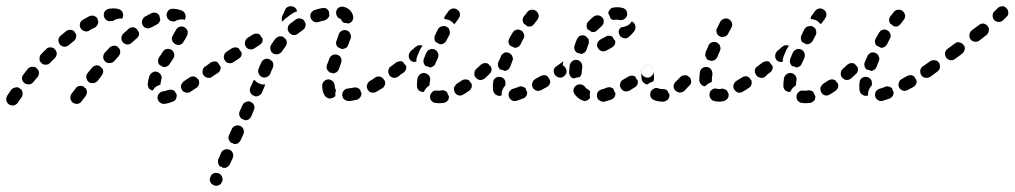

<svg xmlns="http://www.w3.org/2000/svg" viewBox="-40 -304 3234 612"><path d="M32 -7Q32 -13 28 -19Q25 -20 23 -22Q22 -23 21 -24Q15 -27 8 -25Q0 -23 -4 -18Q-12 -7 -17 1Q-21 8 -20 16Q-18 24 -11 29Q-4 33 4 32Q12 30 17 23Q21 16 29 6Q33 0 32 -7ZM237 -11Q237 -17 233 -23Q230 -24 228 -26Q227 -27 225 -29Q223 -30 220 -30Q217 -31 214 -30Q210 -30 207 -28Q203 -26 201 -22L188 -5Q186 -2 185 2Q184 6 184 10Q185 14 187 17Q189 21 192 23Q199 28 207 27Q215 26 220 19L233 2Q237 -4 237 -11ZM521 11Q524 4 523 -3Q522 -4 522 -5Q519 -8 518 -12Q516 -14 515 -15Q513 -16 511 -17Q508 -18 504 -18Q500 -19 496 -17Q487 -14 481 -13Q477 -13 473 -11Q470 -9 467 -6Q464 -3 463 1Q462 5 462 9Q463 17 469 22Q476 28 484 27Q496 26 510 20Q518 18 521 11ZM594 -35Q596 -41 594 -48Q592 -50 591 -52Q589 -53 588 -55Q586 -57 584 -58Q581 -60 579 -60Q575 -61 571 -60Q567 -59 564 -57Q554 -50 546 -45Q543 -43 541 -39Q538 -36 537 -32Q537 -28 537 -24Q538 -21 540 -17Q545 -10 553 -9Q561 -7 568 -12Q576 -17 586 -24Q592 -28 594 -35ZM432 -29Q430 -33 431 -37Q432 -48 436 -61Q437 -65 440 -68Q442 -71 446 -73Q449 -75 453 -76Q457 -76 461 -75Q469 -72 473 -65Q477 -58 474 -50Q472 -41 471 -34Q467 -33 463 -31Q455 -27 450 -20Q448 -18 446 -15Q443 -16 440 -18Q437 -19 435 -22Q433 -25 432 -29ZM84 -71Q85 -78 80 -83Q78 -85 76 -87Q75 -88 74 -89Q68 -92 61 -91Q54 -90 49 -85Q42 -76 35 -67Q30 -61 30 -53Q31 -45 38 -39Q41 -37 45 -36Q48 -35 52 -35Q56 -35 60 -37Q63 -39 66 -42Q73 -50 80 -59Q84 -64 84 -71ZM289 -75Q289 -82 285 -87Q283 -89 280 -91Q279 -92 278 -94Q275 -95 272 -95Q270 -96 267 -96Q263 -95 259 -93Q256 -91 253 -88L240 -72Q234 -65 235 -57Q236 -49 242 -43Q249 -38 257 -39Q265 -40 271 -46L284 -63Q288 -68 289 -75ZM647 -74Q648 -82 643 -88Q641 -92 638 -94Q634 -96 630 -97Q627 -97 623 -97Q619 -96 616 -93L614 -92Q607 -88 606 -79Q604 -71 609 -64Q611 -61 615 -59Q618 -57 622 -56Q626 -56 630 -56Q634 -57 637 -60L638 -61Q645 -65 647 -74ZM467 -121 479 -139Q483 -146 492 -148Q500 -149 507 -145Q514 -140 515 -132Q517 -124 512 -117L500 -99Q497 -94 491 -92Q485 -89 479 -91Q475 -94 470 -96Q464 -101 464 -108Q463 -115 467 -121ZM139 -126Q141 -129 141 -133Q141 -136 140 -138Q139 -141 138 -143Q136 -145 134 -148Q133 -149 132 -150Q130 -151 127 -152Q124 -153 121 -153Q117 -153 113 -152Q109 -150 107 -147Q99 -140 91 -131Q88 -128 87 -125Q86 -121 86 -117Q86 -113 87 -109Q89 -106 92 -103Q95 -100 98 -99Q102 -97 106 -98Q110 -98 114 -99Q117 -101 120 -104Q128 -112 135 -119Q138 -122 139 -126ZM342 -132Q344 -135 343 -139Q343 -142 343 -144Q342 -147 340 -149Q338 -151 336 -153Q335 -155 334 -156Q328 -159 321 -158Q314 -157 309 -152Q301 -144 294 -136Q291 -133 290 -129Q289 -125 289 -121Q289 -117 291 -114Q293 -110 295 -108Q302 -102 310 -103Q318 -103 324 -109Q331 -117 338 -125Q341 -128 342 -132ZM202 -184Q204 -190 202 -196Q199 -199 197 -203Q197 -203 197 -204Q191 -209 184 -209Q176 -209 171 -205Q162 -198 153 -190Q147 -185 146 -177Q146 -169 151 -162Q156 -156 165 -155Q173 -155 179 -160Q187 -167 195 -173Q201 -177 202 -184ZM521 -209Q525 -216 533 -219Q541 -221 548 -217Q552 -215 554 -212Q557 -209 558 -205Q559 -201 558 -197Q558 -193 556 -190Q551 -180 545 -171Q542 -164 535 -162Q529 -159 522 -162Q521 -163 519 -163Q516 -165 514 -167Q509 -171 508 -178Q507 -185 511 -191Q516 -200 521 -209ZM401 -188Q403 -191 403 -195Q403 -198 403 -200Q402 -202 401 -204Q398 -208 396 -212Q396 -212 395 -212Q390 -217 383 -217Q375 -217 370 -212Q362 -205 353 -197Q350 -194 349 -191Q347 -187 347 -183Q347 -179 348 -175Q349 -172 352 -169Q358 -163 366 -162Q374 -162 380 -168Q388 -175 396 -182Q399 -184 401 -188ZM262 -216Q266 -218 268 -221Q271 -224 272 -228Q273 -230 273 -232Q273 -234 273 -237Q271 -241 270 -246Q265 -252 258 -254Q251 -255 244 -252Q236 -248 226 -242L224 -241Q217 -237 215 -229Q213 -221 217 -214Q221 -207 229 -205Q237 -202 244 -206L246 -208Q254 -212 262 -216ZM443 -217Q439 -215 435 -214Q431 -213 428 -214Q424 -215 420 -217Q417 -220 415 -223Q411 -230 413 -238Q415 -246 422 -251Q433 -257 443 -262Q450 -265 457 -263Q464 -261 468 -254Q469 -249 470 -244Q471 -243 471 -241Q470 -236 467 -232Q464 -228 460 -226Q452 -222 443 -217ZM496 -243Q490 -250 491 -258Q492 -266 498 -272Q504 -277 513 -276Q528 -275 540 -270Q543 -269 546 -266Q549 -263 550 -259Q552 -256 552 -252Q552 -248 550 -244Q550 -243 550 -242Q549 -241 549 -241Q546 -241 544 -242Q535 -243 526 -240Q521 -239 516 -235Q513 -236 509 -236Q501 -237 496 -243ZM299 -240Q293 -245 291 -253Q290 -261 294 -268Q299 -274 307 -276Q325 -279 338 -275Q346 -273 350 -266Q354 -259 352 -251Q351 -249 351 -247Q350 -246 349 -245Q345 -245 341 -245Q332 -244 325 -240Q322 -239 320 -237Q318 -237 314 -237Q306 -235 299 -240Z M630 275Q633 283 641 286Q644 288 648 288Q652 288 656 287Q660 285 663 283Q666 280 667 276L668 275Q671 268 668 260Q665 252 658 249Q650 246 642 248Q634 251 631 259V260Q627 267 630 275ZM655 210Q655 206 656 203L665 183Q668 175 676 173Q684 170 691 173Q699 176 702 184Q705 192 702 199L693 219Q690 225 684 229Q678 232 671 231Q669 229 667 228Q664 227 662 227Q660 225 658 223Q657 221 656 218Q654 214 655 210ZM690 127 699 107Q702 100 710 97Q718 94 725 97Q733 100 736 108Q739 116 736 123L727 143Q724 149 718 153Q712 156 705 155Q703 153 701 152Q698 151 696 151Q691 146 689 140Q687 133 690 127ZM724 51 733 31Q735 28 737 25Q740 22 744 21Q748 19 752 19Q756 19 759 21Q767 24 770 32Q773 40 769 47L761 67Q758 73 752 77Q746 80 739 79Q737 77 735 76Q732 75 730 75Q725 70 723 64Q721 57 724 51ZM1108 6Q1113 0 1112 -8Q1109 -12 1108 -18Q1107 -19 1106 -20Q1104 -21 1103 -22Q1100 -24 1096 -25Q1092 -26 1088 -25Q1079 -23 1069 -22Q1060 -21 1055 -14Q1050 -8 1051 0Q1052 4 1053 8Q1055 11 1059 14Q1062 16 1065 17Q1069 18 1073 18Q1085 17 1097 14Q1104 12 1108 6ZM1017 9Q1013 10 1009 10Q1005 9 1002 7Q998 5 996 2Q987 -11 987 -31Q987 -39 993 -45Q999 -51 1007 -51Q1011 -51 1015 -49Q1018 -47 1021 -45Q1024 -42 1025 -38Q1027 -34 1027 -30Q1027 -27 1028 -24Q1028 -22 1028 -22Q1029 -21 1030 -19Q1031 -18 1031 -17Q1030 -15 1030 -13Q1028 -6 1029 2Q1028 3 1027 4Q1025 5 1024 6Q1021 9 1017 9ZM758 -25 767 -45Q768 -46 768 -47Q769 -49 770 -50Q772 -48 774 -46Q780 -40 788 -37Q795 -34 803 -35Q804 -35 805 -35Q805 -33 804 -31Q804 -30 803 -28L795 -9Q793 -5 790 -2Q787 0 783 2Q781 3 778 3Q776 3 773 3Q771 2 769 1Q766 -1 764 -1Q759 -6 757 -12Q755 -19 758 -25ZM1187 -34Q1189 -41 1186 -47Q1184 -49 1183 -51Q1182 -53 1180 -55Q1178 -57 1176 -58Q1174 -59 1171 -60Q1167 -60 1163 -60Q1159 -59 1156 -57Q1147 -50 1139 -46Q1136 -44 1133 -40Q1131 -37 1130 -33Q1129 -30 1129 -26Q1130 -22 1132 -18Q1134 -15 1137 -12Q1140 -10 1144 -9Q1148 -8 1152 -9Q1156 -9 1159 -11Q1168 -16 1179 -23Q1185 -27 1187 -34ZM1236 -66Q1238 -70 1239 -74Q1239 -78 1239 -81Q1238 -85 1235 -89Q1231 -95 1222 -97Q1214 -98 1207 -93L1206 -92Q1203 -90 1201 -87Q1198 -83 1198 -79Q1197 -75 1198 -72Q1199 -68 1201 -64Q1206 -58 1214 -56Q1222 -55 1229 -60L1231 -61Q1234 -63 1236 -66ZM662 -81Q664 -86 663 -92Q660 -95 658 -99Q656 -102 654 -105Q649 -109 643 -108Q637 -108 632 -105L616 -93Q609 -89 607 -81Q606 -72 611 -66Q613 -62 616 -60Q620 -58 623 -57Q627 -57 631 -57Q635 -58 638 -61L655 -72Q660 -75 662 -81ZM831 -101Q830 -107 825 -111Q821 -113 817 -116Q817 -116 816 -116Q809 -118 803 -115Q796 -112 793 -105Q788 -95 784 -84Q781 -76 785 -69Q788 -61 796 -58Q804 -55 811 -59Q819 -62 822 -70Q825 -79 830 -89Q832 -95 831 -101ZM1001 -89Q1001 -93 1002 -97Q1006 -106 1010 -118Q1013 -125 1021 -129Q1028 -132 1036 -129Q1044 -126 1047 -119Q1050 -111 1047 -103Q1043 -92 1040 -83Q1038 -78 1033 -74Q1028 -71 1022 -70Q1017 -72 1011 -73Q1009 -74 1007 -77Q1004 -79 1003 -82Q1001 -85 1001 -89ZM729 -125Q731 -131 730 -137Q727 -140 725 -143Q723 -146 721 -150Q716 -153 710 -153Q704 -153 699 -150L682 -139Q675 -134 674 -126Q672 -118 677 -111Q681 -104 689 -103Q698 -101 704 -106L721 -117Q726 -120 729 -125ZM874 -167Q875 -173 871 -179Q867 -182 864 -185Q864 -186 864 -186Q858 -189 850 -188Q843 -186 838 -181Q831 -172 825 -162Q820 -155 822 -147Q823 -139 830 -134Q837 -130 845 -131Q853 -133 858 -139Q864 -148 870 -156Q874 -161 874 -167ZM796 -170Q798 -175 797 -181Q795 -184 793 -186Q790 -190 788 -194Q783 -197 777 -197Q771 -197 766 -194L749 -183Q743 -179 741 -170Q739 -162 744 -155Q748 -148 756 -147Q764 -145 771 -150L788 -161Q793 -164 796 -170ZM1040 -195Q1041 -198 1043 -201Q1046 -204 1050 -206Q1053 -208 1057 -208Q1061 -209 1065 -207Q1073 -205 1076 -197Q1080 -190 1078 -182Q1074 -173 1070 -161Q1069 -157 1066 -154Q1063 -151 1060 -150Q1057 -149 1054 -148Q1051 -148 1049 -148Q1046 -149 1044 -150Q1042 -151 1040 -152Q1034 -155 1032 -162Q1030 -169 1033 -175Q1037 -186 1040 -195ZM933 -218Q935 -223 934 -229Q931 -234 929 -239Q927 -241 924 -243Q921 -244 918 -245Q914 -246 910 -245Q906 -244 903 -242Q893 -235 884 -228Q881 -225 879 -222Q878 -218 877 -214Q877 -210 878 -207Q879 -203 882 -200Q884 -197 888 -195Q891 -193 895 -192Q899 -192 903 -193Q907 -194 910 -197Q918 -203 926 -209Q931 -212 933 -218ZM1047 -243Q1047 -243 1045 -244Q1037 -246 1034 -253Q1030 -261 1032 -269Q1034 -277 1042 -281Q1049 -284 1057 -282Q1067 -279 1075 -272Q1082 -265 1085 -255Q1086 -252 1086 -248Q1086 -244 1084 -240Q1083 -236 1080 -234Q1077 -231 1073 -230Q1072 -230 1072 -229Q1071 -229 1071 -229Q1064 -231 1057 -231Q1054 -233 1051 -235Q1049 -238 1047 -242Q1047 -243 1047 -243ZM1009 -266Q1006 -273 1000 -277Q993 -280 986 -278Q974 -276 963 -272Q955 -269 951 -262Q948 -254 950 -247Q952 -243 954 -240Q957 -237 960 -235Q964 -233 968 -233Q972 -233 976 -234Q985 -237 995 -239Q1000 -241 1004 -245Q1008 -249 1010 -254Q1009 -257 1009 -259Q1009 -263 1009 -266ZM860 -253 869 -273Q870 -276 873 -279Q876 -282 880 -283Q884 -285 888 -284Q892 -284 895 -283Q899 -281 902 -278Q904 -275 906 -272Q906 -271 906 -269Q907 -268 907 -267Q906 -267 905 -267Q897 -265 890 -260Q880 -253 870 -245Q865 -241 861 -235Q858 -239 858 -244Q858 -249 860 -253Z M1375 24Q1379 23 1382 21Q1385 19 1388 16Q1390 13 1390 10Q1391 7 1391 4Q1391 3 1391 3Q1387 -3 1385 -10Q1382 -14 1377 -15Q1373 -17 1368 -16Q1364 -15 1360 -15Q1356 -15 1353 -15Q1349 -16 1345 -15Q1341 -14 1338 -11Q1335 -8 1333 -5Q1331 -1 1331 3Q1330 11 1335 17Q1341 24 1349 24Q1354 25 1360 25Q1367 25 1375 24ZM1635 5Q1637 3 1639 -1Q1640 -3 1640 -6Q1641 -8 1640 -11Q1639 -13 1638 -15Q1636 -19 1635 -23Q1630 -27 1625 -28Q1619 -30 1613 -27Q1603 -23 1595 -21Q1587 -18 1583 -11Q1580 -4 1582 4Q1583 8 1586 11Q1588 14 1592 16Q1595 18 1599 18Q1603 18 1607 17Q1617 14 1628 10Q1632 8 1635 5ZM1541 -2Q1534 -6 1532 -15Q1531 -22 1531 -30Q1531 -36 1532 -41Q1532 -50 1539 -55Q1545 -60 1553 -59Q1562 -58 1567 -52Q1572 -46 1571 -37Q1571 -34 1571 -32Q1566 -27 1563 -21Q1559 -13 1559 -5Q1559 -2 1559 0Q1558 0 1557 1Q1557 1 1556 1Q1548 3 1541 -2ZM1463 -25Q1465 -31 1463 -38Q1461 -39 1460 -41Q1457 -44 1455 -48Q1449 -51 1443 -51Q1438 -51 1433 -48Q1424 -42 1416 -37Q1413 -35 1411 -31Q1408 -28 1407 -24Q1407 -20 1407 -17Q1408 -13 1410 -9Q1414 -2 1422 0Q1430 2 1437 -3Q1446 -8 1456 -15Q1461 -19 1463 -25ZM1295 -16Q1289 -22 1289 -30Q1289 -31 1289 -32Q1289 -42 1291 -55Q1292 -59 1294 -62Q1297 -66 1300 -68Q1303 -70 1307 -71Q1311 -72 1315 -71Q1319 -70 1322 -68Q1325 -66 1328 -63Q1330 -59 1331 -55Q1331 -52 1331 -48Q1329 -39 1329 -32Q1326 -30 1324 -28Q1317 -23 1313 -15Q1312 -13 1311 -11Q1311 -11 1310 -11Q1310 -11 1309 -11Q1301 -11 1295 -16ZM1712 -36Q1715 -42 1713 -48Q1712 -50 1711 -52Q1708 -56 1706 -60Q1705 -61 1703 -62Q1701 -63 1699 -64Q1695 -65 1691 -64Q1688 -64 1684 -62Q1675 -57 1666 -52Q1663 -50 1660 -47Q1658 -44 1657 -40Q1655 -37 1656 -33Q1656 -29 1658 -25Q1662 -18 1670 -15Q1678 -13 1685 -17Q1694 -22 1704 -27Q1709 -30 1712 -36ZM1490 -49Q1482 -50 1477 -56Q1471 -62 1472 -70Q1472 -79 1478 -84Q1486 -91 1493 -98Q1496 -100 1500 -102Q1504 -103 1508 -103Q1510 -103 1512 -102Q1514 -102 1516 -101Q1518 -98 1521 -95Q1523 -93 1525 -91Q1526 -87 1527 -84Q1527 -80 1526 -77Q1525 -74 1523 -71Q1521 -69 1519 -67Q1512 -60 1505 -54Q1499 -49 1490 -49ZM1766 -74Q1767 -82 1762 -88Q1760 -92 1757 -94Q1753 -96 1749 -97Q1746 -97 1742 -97Q1738 -96 1735 -93H1734Q1731 -91 1728 -87Q1726 -84 1726 -80Q1725 -76 1726 -72Q1727 -68 1729 -65Q1731 -62 1735 -60Q1738 -58 1742 -57Q1746 -56 1750 -57Q1754 -58 1757 -60V-61Q1764 -65 1766 -74ZM1254 -83Q1256 -89 1254 -95Q1252 -97 1250 -99Q1248 -102 1245 -106Q1244 -107 1242 -108Q1240 -108 1238 -109Q1234 -109 1230 -108Q1226 -107 1223 -105Q1215 -99 1207 -93Q1200 -89 1198 -81Q1197 -72 1202 -66Q1204 -62 1207 -60Q1210 -58 1214 -57Q1218 -57 1222 -57Q1226 -58 1229 -61Q1238 -67 1247 -73Q1252 -77 1254 -83ZM1557 -125Q1558 -129 1561 -131Q1564 -134 1567 -136Q1571 -137 1575 -137Q1579 -137 1583 -135Q1590 -132 1593 -124Q1597 -117 1593 -109Q1589 -100 1586 -91Q1584 -87 1582 -84Q1579 -81 1575 -80Q1574 -79 1572 -78Q1571 -78 1569 -78Q1563 -81 1556 -82Q1555 -82 1555 -82Q1550 -86 1548 -92Q1546 -99 1548 -105Q1552 -115 1557 -125ZM1319 -136Q1321 -140 1324 -143Q1327 -145 1331 -147Q1334 -148 1338 -148Q1342 -148 1346 -146Q1353 -143 1356 -135Q1359 -128 1356 -120Q1352 -110 1348 -102Q1346 -96 1341 -93Q1336 -89 1331 -89Q1325 -92 1319 -93Q1318 -93 1317 -93Q1312 -98 1310 -104Q1309 -111 1311 -117Q1315 -126 1319 -136ZM1307 -158Q1305 -159 1304 -159Q1302 -160 1300 -160Q1296 -160 1292 -159Q1288 -157 1285 -155Q1278 -148 1270 -142Q1264 -136 1263 -128Q1262 -120 1267 -113Q1271 -109 1276 -107Q1282 -106 1287 -107Q1287 -108 1287 -110Q1287 -118 1290 -125Q1294 -135 1299 -146Q1302 -152 1307 -158ZM1594 -200Q1596 -203 1599 -206Q1602 -208 1606 -209Q1609 -210 1613 -210Q1617 -209 1621 -207Q1628 -203 1630 -195Q1633 -188 1628 -180Q1624 -172 1619 -162Q1616 -157 1611 -154Q1605 -151 1599 -152Q1596 -154 1592 -156Q1589 -157 1587 -158Q1582 -162 1581 -169Q1580 -175 1583 -181Q1589 -191 1594 -200ZM1362 -163Q1364 -163 1366 -163Q1368 -163 1370 -164Q1374 -165 1377 -167Q1380 -170 1382 -173L1392 -192Q1394 -195 1394 -199Q1394 -203 1393 -207Q1392 -211 1390 -214Q1387 -217 1383 -219Q1380 -221 1376 -221Q1372 -221 1368 -220Q1364 -219 1361 -217Q1358 -214 1356 -211L1347 -192Q1344 -187 1345 -180Q1345 -174 1350 -169Q1353 -168 1355 -167Q1359 -165 1362 -163ZM1641 -266Q1646 -272 1654 -273Q1662 -274 1669 -269Q1675 -264 1677 -256Q1678 -248 1673 -241L1671 -239Q1671 -238 1670 -237Q1669 -236 1669 -236Q1666 -232 1662 -227Q1658 -222 1653 -220Q1647 -219 1641 -220Q1637 -224 1632 -227Q1631 -228 1630 -228Q1626 -234 1626 -240Q1626 -247 1630 -252Q1637 -260 1641 -266ZM1390 -269Q1395 -275 1403 -277Q1411 -278 1418 -273Q1424 -269 1426 -261Q1427 -253 1423 -247L1421 -244Q1421 -242 1420 -242Q1419 -241 1418 -240Q1415 -235 1412 -231Q1411 -230 1410 -229Q1409 -228 1408 -227Q1407 -228 1406 -229Q1401 -235 1394 -239Q1387 -242 1379 -243Q1377 -244 1376 -244Q1376 -247 1377 -250Q1378 -253 1380 -255Q1385 -262 1390 -269Z M1919 5Q1922 -1 1922 -7Q1920 -9 1919 -11Q1917 -16 1915 -21Q1914 -22 1913 -23Q1911 -23 1910 -24Q1907 -26 1903 -26Q1899 -26 1895 -25Q1886 -21 1878 -19Q1874 -18 1871 -16Q1867 -13 1865 -10Q1863 -7 1863 -3Q1862 1 1863 5Q1864 9 1866 12Q1869 15 1872 17Q1876 19 1879 20Q1883 21 1887 20Q1898 17 1909 13Q1915 11 1919 5ZM1822 18Q1818 17 1814 15Q1801 9 1792 -3Q1787 -10 1788 -18Q1789 -26 1796 -31Q1802 -36 1810 -35Q1819 -34 1824 -28Q1827 -23 1832 -20Q1835 -19 1838 -16Q1840 -14 1841 -11Q1841 -8 1840 -5Q1839 1 1841 8Q1839 11 1836 13Q1833 16 1829 17Q1826 18 1822 18ZM1990 -32Q1992 -35 1993 -39Q1993 -41 1993 -43Q1993 -45 1993 -47Q1991 -50 1989 -52Q1986 -56 1985 -60Q1980 -63 1974 -63Q1968 -63 1963 -60Q1954 -55 1946 -50Q1942 -48 1940 -45Q1938 -42 1937 -38Q1936 -34 1936 -30Q1937 -26 1939 -23Q1941 -19 1944 -17Q1947 -14 1951 -13Q1955 -12 1959 -13Q1963 -13 1966 -15Q1975 -20 1984 -26Q1987 -28 1990 -32ZM1776 -96Q1778 -104 1784 -109Q1791 -114 1799 -113Q1807 -112 1812 -105Q1817 -98 1816 -90Q1815 -81 1814 -72Q1814 -68 1812 -64Q1810 -60 1807 -58Q1802 -58 1796 -56Q1792 -55 1789 -54Q1782 -55 1778 -61Q1774 -67 1774 -74Q1775 -84 1776 -96ZM2044 -74Q2045 -82 2040 -88Q2038 -92 2035 -94Q2031 -96 2027 -97Q2024 -97 2020 -97Q2016 -96 2013 -93H2012Q2009 -91 2007 -87Q2005 -84 2004 -80Q2003 -76 2004 -72Q2005 -69 2007 -65Q2010 -62 2013 -60Q2016 -58 2020 -57Q2024 -56 2028 -57Q2032 -58 2035 -60V-61Q2042 -65 2044 -74ZM1756 -108Q1755 -107 1753 -107Q1752 -106 1751 -105Q1742 -99 1734 -93Q1727 -89 1725 -81Q1724 -72 1729 -66Q1733 -59 1740 -58Q1747 -56 1754 -59Q1751 -67 1752 -75Q1752 -87 1754 -99Q1755 -104 1756 -108ZM1813 -132Q1819 -133 1824 -137Q1828 -141 1830 -146Q1832 -155 1836 -163Q1837 -167 1837 -171Q1837 -175 1836 -179Q1834 -182 1831 -185Q1828 -188 1825 -190Q1817 -193 1809 -190Q1802 -186 1799 -179Q1794 -168 1791 -157Q1789 -151 1792 -145Q1794 -139 1799 -136Q1801 -136 1802 -135Q1808 -134 1813 -132ZM1919 -161Q1922 -167 1921 -174Q1920 -174 1920 -175Q1915 -180 1913 -186Q1908 -190 1902 -190Q1897 -191 1892 -188L1874 -178Q1870 -176 1868 -173Q1865 -170 1864 -166Q1863 -162 1863 -158Q1864 -154 1866 -151Q1870 -144 1878 -141Q1885 -139 1893 -143L1911 -153Q1916 -156 1919 -161ZM1985 -222Q1983 -230 1976 -235Q1975 -235 1975 -235Q1974 -235 1974 -236Q1969 -229 1963 -224Q1955 -220 1947 -218Q1943 -217 1940 -217Q1933 -212 1932 -204Q1932 -196 1937 -189Q1942 -183 1951 -182Q1959 -181 1965 -187Q1977 -197 1983 -207Q1987 -214 1985 -222ZM1852 -251Q1859 -256 1867 -255Q1875 -254 1880 -248Q1883 -245 1884 -241Q1885 -237 1884 -233Q1884 -229 1882 -226Q1880 -222 1877 -220Q1870 -214 1864 -208Q1861 -205 1858 -203Q1854 -202 1850 -202Q1849 -202 1848 -202Q1847 -202 1846 -202Q1841 -207 1833 -210Q1833 -210 1833 -211Q1829 -216 1830 -223Q1830 -230 1835 -235Q1843 -244 1852 -251ZM1909 -278Q1912 -280 1916 -280Q1922 -281 1928 -281Q1936 -281 1943 -279Q1951 -278 1956 -271Q1960 -264 1959 -256Q1957 -248 1950 -243Q1943 -239 1935 -240Q1932 -241 1928 -241Q1925 -241 1921 -241Q1917 -240 1913 -241Q1909 -242 1906 -245Q1906 -246 1905 -248Q1903 -255 1899 -261Q1899 -264 1900 -267Q1901 -270 1903 -272Q1905 -276 1909 -278Z M2254 20Q2254 20 2254 20Q2260 20 2267 18Q2275 16 2280 9Q2284 2 2282 -6Q2282 -6 2282 -6Q2279 -10 2278 -14Q2277 -15 2276 -16Q2274 -18 2273 -18Q2269 -20 2266 -21Q2262 -22 2258 -21Q2256 -20 2254 -20Q2250 -20 2246 -21Q2242 -22 2238 -22Q2234 -21 2231 -19Q2227 -17 2225 -14Q2223 -11 2222 -7Q2220 1 2224 8Q2228 16 2236 18Q2244 20 2253 20Q2253 20 2254 20ZM2072 20Q2073 20 2075 20Q2083 19 2089 13Q2094 7 2094 -1Q2094 -2 2094 -2Q2094 -3 2094 -3Q2090 -8 2088 -14Q2087 -15 2087 -15Q2084 -18 2081 -19Q2077 -20 2073 -20Q2072 -20 2072 -20Q2064 -20 2060 -22Q2052 -25 2045 -22Q2037 -18 2034 -11Q2031 -3 2034 5Q2037 12 2045 15Q2052 18 2059 19Q2065 20 2072 20ZM2353 -29Q2355 -33 2356 -37Q2356 -40 2356 -43Q2356 -46 2355 -48Q2353 -50 2352 -51Q2351 -53 2350 -55Q2345 -60 2338 -61Q2331 -61 2325 -57Q2315 -51 2307 -46Q2300 -41 2298 -33Q2296 -25 2301 -18Q2303 -15 2306 -12Q2309 -10 2313 -9Q2317 -8 2321 -9Q2325 -10 2328 -12Q2337 -17 2347 -24Q2350 -26 2353 -29ZM2162 -37Q2163 -41 2163 -45Q2163 -48 2162 -51Q2161 -54 2159 -57Q2158 -57 2157 -58Q2154 -60 2152 -62Q2150 -63 2148 -64Q2145 -64 2142 -64Q2139 -64 2135 -63Q2131 -61 2128 -58Q2121 -50 2114 -44Q2108 -38 2107 -30Q2107 -22 2112 -16Q2118 -10 2126 -9Q2135 -9 2141 -14Q2149 -22 2157 -31Q2160 -33 2162 -37ZM2191 -74Q2192 -82 2199 -87Q2206 -92 2214 -90Q2218 -90 2221 -88Q2225 -86 2227 -82Q2229 -79 2230 -75Q2231 -71 2231 -67Q2229 -57 2229 -49Q2229 -47 2229 -46Q2229 -44 2228 -42Q2223 -41 2219 -38Q2213 -35 2208 -29Q2200 -29 2195 -35Q2189 -41 2189 -49Q2189 -60 2191 -74ZM2004 -77Q2004 -85 2010 -91Q2016 -97 2024 -97Q2032 -97 2038 -91Q2044 -85 2044 -77Q2044 -66 2045 -57Q2045 -54 2044 -50Q2044 -47 2042 -44Q2039 -44 2036 -42Q2030 -40 2024 -35Q2017 -35 2011 -41Q2006 -46 2005 -53Q2004 -64 2004 -77ZM2409 -74Q2410 -82 2405 -88Q2403 -92 2400 -94Q2396 -96 2392 -97Q2389 -97 2385 -97Q2381 -96 2378 -93L2376 -92Q2369 -87 2367 -79Q2366 -71 2371 -64Q2373 -61 2376 -59Q2380 -57 2384 -56Q2388 -55 2391 -56Q2395 -57 2399 -59L2400 -61Q2407 -65 2409 -74ZM2239 -113Q2244 -117 2247 -123Q2250 -132 2255 -142Q2258 -150 2255 -158Q2252 -165 2244 -169Q2237 -172 2229 -169Q2221 -166 2218 -158Q2213 -147 2209 -137Q2208 -133 2208 -129Q2208 -125 2210 -122Q2211 -119 2213 -116Q2215 -114 2218 -112Q2223 -112 2227 -110Q2233 -110 2239 -113ZM2256 -235Q2260 -242 2268 -244Q2276 -247 2283 -243Q2287 -241 2289 -238Q2292 -234 2293 -231Q2294 -227 2294 -223Q2293 -219 2291 -215Q2286 -206 2281 -197Q2278 -190 2271 -188Q2265 -185 2259 -186Q2256 -188 2253 -189Q2252 -190 2251 -190Q2245 -195 2244 -202Q2242 -209 2246 -215Q2251 -225 2256 -235Z M2543 24Q2547 23 2550 21Q2553 19 2556 16Q2558 13 2558 10Q2559 7 2559 4Q2559 3 2559 3Q2555 -3 2553 -10Q2550 -14 2545 -15Q2541 -17 2536 -16Q2532 -15 2528 -15Q2524 -15 2521 -15Q2517 -16 2513 -15Q2509 -14 2506 -11Q2503 -8 2501 -5Q2499 -1 2499 3Q2498 11 2503 17Q2509 24 2517 24Q2522 25 2528 25Q2535 25 2543 24ZM2803 5Q2805 3 2807 -1Q2808 -3 2808 -6Q2809 -8 2808 -11Q2807 -13 2806 -15Q2804 -19 2803 -23Q2798 -27 2793 -28Q2787 -30 2781 -27Q2771 -23 2763 -21Q2755 -18 2751 -11Q2748 -4 2750 4Q2751 8 2754 11Q2756 14 2760 16Q2763 18 2767 18Q2771 18 2775 17Q2785 14 2796 10Q2800 8 2803 5ZM2709 -2Q2702 -6 2700 -15Q2699 -22 2699 -30Q2699 -36 2700 -41Q2700 -50 2707 -55Q2713 -60 2721 -59Q2730 -58 2735 -52Q2740 -46 2739 -37Q2739 -34 2739 -32Q2734 -27 2731 -21Q2727 -13 2727 -5Q2727 -2 2727 0Q2726 0 2725 1Q2725 1 2724 1Q2716 3 2709 -2ZM2631 -25Q2633 -31 2631 -38Q2629 -39 2628 -41Q2625 -44 2623 -48Q2617 -51 2611 -51Q2606 -51 2601 -48Q2592 -42 2584 -37Q2581 -35 2579 -31Q2576 -28 2575 -24Q2575 -20 2575 -17Q2576 -13 2578 -9Q2582 -2 2590 0Q2598 2 2605 -3Q2614 -8 2624 -15Q2629 -19 2631 -25ZM2463 -16Q2457 -22 2457 -30Q2457 -31 2457 -32Q2457 -42 2459 -55Q2460 -59 2462 -62Q2465 -66 2468 -68Q2471 -70 2475 -71Q2479 -72 2483 -71Q2487 -70 2490 -68Q2493 -66 2496 -63Q2498 -59 2499 -55Q2499 -52 2499 -48Q2497 -39 2497 -32Q2494 -30 2492 -28Q2485 -23 2481 -15Q2480 -13 2479 -11Q2479 -11 2478 -11Q2478 -11 2477 -11Q2469 -11 2463 -16ZM2880 -36Q2883 -42 2881 -48Q2880 -50 2879 -52Q2876 -56 2874 -60Q2873 -61 2871 -62Q2869 -63 2867 -64Q2863 -65 2859 -64Q2856 -64 2852 -62Q2843 -57 2834 -52Q2831 -50 2828 -47Q2826 -44 2825 -40Q2823 -37 2824 -33Q2824 -29 2826 -25Q2830 -18 2838 -15Q2846 -13 2853 -17Q2862 -22 2872 -27Q2877 -30 2880 -36ZM2658 -49Q2650 -50 2645 -56Q2639 -62 2640 -70Q2640 -79 2646 -84Q2654 -91 2661 -98Q2664 -100 2668 -102Q2672 -103 2676 -103Q2678 -103 2680 -102Q2682 -102 2684 -101Q2686 -98 2689 -95Q2691 -93 2693 -91Q2694 -87 2695 -84Q2695 -80 2694 -77Q2693 -74 2691 -71Q2689 -69 2687 -67Q2680 -60 2673 -54Q2667 -49 2658 -49ZM2934 -74Q2935 -82 2930 -88Q2928 -92 2925 -94Q2921 -96 2917 -97Q2914 -97 2910 -97Q2906 -96 2903 -93H2902Q2899 -91 2896 -87Q2894 -84 2894 -80Q2893 -76 2894 -72Q2895 -68 2897 -65Q2899 -62 2903 -60Q2906 -58 2910 -57Q2914 -56 2918 -57Q2922 -58 2925 -60V-61Q2932 -65 2934 -74ZM2422 -83Q2424 -89 2422 -95Q2420 -97 2418 -99Q2416 -102 2413 -106Q2412 -107 2410 -108Q2408 -108 2406 -109Q2402 -109 2398 -108Q2394 -107 2391 -105Q2383 -99 2375 -93Q2368 -89 2366 -81Q2365 -72 2370 -66Q2372 -62 2375 -60Q2378 -58 2382 -57Q2386 -57 2390 -57Q2394 -58 2397 -61Q2406 -67 2415 -73Q2420 -77 2422 -83ZM2725 -125Q2726 -129 2729 -131Q2732 -134 2735 -136Q2739 -137 2743 -137Q2747 -137 2751 -135Q2758 -132 2761 -124Q2765 -117 2761 -109Q2757 -100 2754 -91Q2752 -87 2750 -84Q2747 -81 2743 -80Q2742 -79 2740 -78Q2739 -78 2737 -78Q2731 -81 2724 -82Q2723 -82 2723 -82Q2718 -86 2716 -92Q2714 -99 2716 -105Q2720 -115 2725 -125ZM2487 -136Q2489 -140 2492 -143Q2495 -145 2499 -147Q2502 -148 2506 -148Q2510 -148 2514 -146Q2521 -143 2524 -135Q2527 -128 2524 -120Q2520 -110 2516 -102Q2514 -96 2509 -93Q2504 -89 2499 -89Q2493 -92 2487 -93Q2486 -93 2485 -93Q2480 -98 2478 -104Q2477 -111 2479 -117Q2483 -126 2487 -136ZM2475 -158Q2473 -159 2472 -159Q2470 -160 2468 -160Q2464 -160 2460 -159Q2456 -157 2453 -155Q2446 -148 2438 -142Q2432 -136 2431 -128Q2430 -120 2435 -113Q2439 -109 2444 -107Q2450 -106 2455 -107Q2455 -108 2455 -110Q2455 -118 2458 -125Q2462 -135 2467 -146Q2470 -152 2475 -158ZM2762 -200Q2764 -203 2767 -206Q2770 -208 2774 -209Q2777 -210 2781 -210Q2785 -209 2789 -207Q2796 -203 2798 -195Q2801 -188 2796 -180Q2792 -172 2787 -162Q2784 -157 2779 -154Q2773 -151 2767 -152Q2764 -154 2760 -156Q2757 -157 2755 -158Q2750 -162 2749 -169Q2748 -175 2751 -181Q2757 -191 2762 -200ZM2530 -163Q2532 -163 2534 -163Q2536 -163 2538 -164Q2542 -165 2545 -167Q2548 -170 2550 -173L2560 -192Q2562 -195 2562 -199Q2562 -203 2561 -207Q2560 -211 2558 -214Q2555 -217 2551 -219Q2548 -221 2544 -221Q2540 -221 2536 -220Q2532 -219 2529 -217Q2526 -214 2524 -211L2515 -192Q2512 -187 2513 -180Q2513 -174 2518 -169Q2521 -168 2523 -167Q2527 -165 2530 -163ZM2809 -266Q2814 -272 2822 -273Q2830 -274 2837 -269Q2843 -264 2845 -256Q2846 -248 2841 -241L2839 -239Q2839 -238 2838 -237Q2837 -236 2837 -236Q2834 -232 2830 -227Q2826 -222 2821 -220Q2815 -219 2809 -220Q2805 -224 2800 -227Q2799 -228 2798 -228Q2794 -234 2794 -240Q2794 -247 2798 -252Q2805 -260 2809 -266ZM2558 -269Q2563 -275 2571 -277Q2579 -278 2586 -273Q2592 -269 2594 -261Q2595 -253 2591 -247L2589 -244Q2589 -242 2588 -242Q2587 -241 2586 -240Q2583 -235 2580 -231Q2579 -230 2578 -229Q2577 -228 2576 -227Q2575 -228 2574 -229Q2569 -235 2562 -239Q2555 -242 2547 -243Q2545 -244 2544 -244Q2544 -247 2545 -250Q2546 -253 2548 -255Q2553 -262 2558 -269Z M2956 -89Q2957 -97 2953 -104Q2948 -111 2940 -112Q2932 -113 2925 -109L2901 -92Q2898 -90 2896 -86Q2894 -83 2893 -79Q2893 -75 2894 -71Q2894 -67 2897 -64Q2901 -57 2910 -56Q2918 -55 2925 -59L2948 -76Q2955 -81 2956 -89ZM3032 -139Q3034 -142 3035 -146Q3036 -150 3035 -154Q3034 -158 3031 -161Q3029 -164 3026 -166Q3022 -168 3018 -169Q3014 -170 3010 -169Q3007 -168 3003 -165L2980 -148Q2977 -146 2975 -143Q2973 -139 2972 -135Q2972 -131 2973 -127Q2974 -124 2976 -120Q2981 -114 2989 -112Q2997 -111 3004 -116L3027 -133Q3030 -135 3032 -139ZM3112 -207Q3113 -215 3108 -221Q3102 -228 3094 -229Q3086 -229 3080 -224Q3069 -216 3057 -207Q3051 -201 3050 -193Q3049 -185 3054 -178Q3059 -172 3067 -171Q3076 -170 3082 -175Q3094 -184 3105 -193Q3111 -198 3112 -207ZM3173 -256Q3174 -260 3174 -264Q3174 -268 3172 -272Q3171 -275 3168 -278Q3165 -281 3162 -283Q3158 -284 3154 -284Q3150 -284 3146 -282Q3143 -281 3140 -278Q3135 -273 3130 -268Q3124 -263 3124 -254Q3124 -246 3129 -240Q3135 -234 3143 -234Q3152 -234 3158 -240Q3163 -245 3168 -250Q3171 -253 3173 -256Z"/></svg>

Font: FRB American Cursive Dashed
Style: Bold Italic
Weight: 700
Italic angle: -25°
Version: Version 2.0;Modular Font Editor K font №1